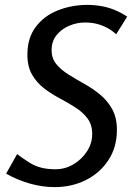

<svg xmlns="http://www.w3.org/2000/svg" viewBox="-20 -755 545 785"><path d="M337 -735Q366 -735 394.5 -730Q423 -725 449.5 -714Q476 -703 500 -687L455 -615Q436 -632 415.5 -642.5Q395 -653 373.5 -658Q352 -663 327 -663Q294 -663 262.5 -649.5Q231 -636 211 -611Q191 -586 191 -550Q191 -516 210.5 -492.5Q230 -469 260.5 -450Q291 -431 325 -412Q359 -393 389 -368.5Q419 -344 438.5 -309Q458 -274 458 -224Q458 -153 423 -100Q388 -47 330.5 -18.5Q273 10 203 10Q153 10 102 -4.5Q51 -19 5 -45L50 -125Q78 -104 100.5 -90Q123 -76 148.5 -69.5Q174 -63 207 -63Q246 -63 280 -83Q314 -103 335.5 -136Q357 -169 357 -207Q357 -245 338 -270.5Q319 -296 288.5 -315.5Q258 -335 224 -353Q190 -371 160 -394Q130 -417 111 -450Q92 -483 92 -532Q92 -600 126.5 -645.5Q161 -691 217.5 -713Q274 -735 337 -735Z"/></svg>

Font: Rosario Medium
Style: Italic
Weight: 500
Italic angle: -8.05°
Version: Version 1.201